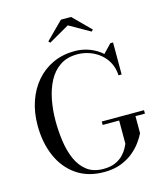

<svg xmlns="http://www.w3.org/2000/svg" viewBox="-139 -1073 1016 1187"><g transform="rotate(-15 369.5 -480.0)"><path d="M445 -296H715.5V-274H655V-165Q644 -141.5 622.5 -111.5Q601 -81.5 567.8 -53.8Q534.5 -26 488 -8Q441.5 10 380.5 10Q276.5 10 204 -40Q131.5 -90 93.5 -177Q55.5 -264 55.5 -375Q55.5 -458.5 79.8 -528.8Q104 -599 149 -651Q194 -703 256.5 -731.5Q319 -760 395 -760Q444.5 -760 489.8 -742.8Q535 -725.5 569 -695L621.5 -750H639V-545H619Q617 -589.5 599 -624.8Q581 -660 551 -685Q521 -710 483.5 -723.2Q446 -736.5 405 -736.5Q340 -736.5 294.8 -706Q249.5 -675.5 222.2 -623.8Q195 -572 182.5 -507.5Q170 -443 170 -375Q170 -307 179.2 -242Q188.5 -177 211.8 -124.5Q235 -72 276 -41Q317 -10 380.5 -10Q427 -10 458.2 -24.5Q489.5 -39 508.2 -59.2Q527 -79.5 537 -98.2Q547 -117 550.5 -125V-274H445ZM264 -849 254 -859.5 364 -969.5H429L539 -859.5L529 -849L396 -924.5Z"/></g></svg>

Font: Bodoni Moda SC
Style: Regular
Weight: 400
Designer: Owen Earl
Foundry: indestructible type
Version: Version 2.005